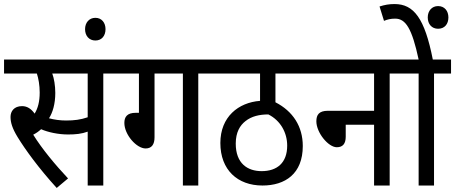

<svg xmlns="http://www.w3.org/2000/svg" viewBox="-20 -916 2247 948"><path d="M490 -553H574V-622H0V-553H162C170 -529 176 -495 176 -459C176 -414 167 -381 151 -355C134 -379 114 -392 89 -392C49 -392 32 -366 32 -339C32 -312 40 -283 67 -239C105 -177 170 -87 260 12L316 -35C254 -101 188 -180 144 -251C158 -258 171 -267 183 -278C217 -263 268 -252 316 -252C354 -252 383 -255 413 -266V0H490ZM306 -321C277 -321 248 -325 222 -332C240 -360 253 -403 253 -457C253 -493 247 -529 238 -553H413V-337C378 -325 347 -321 306 -321Z M400 -772C400 -739 420 -716 451 -716C482 -716 501 -739 501 -772C501 -804 482 -828 451 -828C420 -828 400 -804 400 -772Z M743 -553H883V0H959V-553H1044V-622H561V-553H666V-359H650C608 -359 594 -339 594 -309C594 -251 654 -183 699 -183C729 -183 743 -203 743 -238Z M1525 -553V-622H1031V-553H1264V-418C1157 -410 1068 -339 1068 -210C1068 -77 1153 0 1276 0C1388 0 1475 -58 1475 -195C1475 -292 1426 -367 1340 -411V-553ZM1272 -71C1202 -71 1144 -109 1144 -207C1144 -263 1165 -297 1192 -318C1222 -342 1261 -351 1305 -351C1365 -321 1398 -261 1398 -197C1398 -111 1347 -71 1272 -71Z M1512 -622V-553H1827V-369H1599C1555 -369 1542 -349 1542 -317C1542 -261 1601 -189 1643 -189C1673 -189 1687 -207 1687 -241V-300H1827V0H1904V-553H1988V-622Z M2123 -553H2207V-622H2117C2077 -826 2023 -896 1928 -896C1901 -896 1879 -892 1854 -884L1876 -813C1893 -820 1909 -824 1931 -824C1983 -824 2014 -776 2047 -622H1975V-553H2047V0H2123ZM2092 -830C2092 -797 2112 -774 2143 -774C2175 -774 2194 -797 2194 -830C2194 -862 2175 -886 2143 -886C2112 -886 2092 -862 2092 -830Z"/></svg>

Font: Noto Sans Condensed
Style: Regular
Weight: 400
Width: 3
Designer: Monotype Design Team
Foundry: Monotype Imaging Inc.
Version: Version 2.013